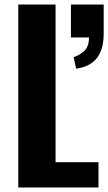

<svg xmlns="http://www.w3.org/2000/svg" viewBox="-20 -830 479 850"><path d="M61 0V-810H226V-112H416V0ZM317 -526 306 -577Q332 -585 353 -604.5Q374 -624 374 -664H294V-810H439V-681Q439 -611 408.5 -572.5Q378 -534 317 -526Z"/></svg>

Font: Oswald SemiBold
Style: Regular
Weight: 600
Designer: Vernon Adams
Foundry: Vernon Adams
Version: Version 4.100; ttfautohint (v1.8.1.43-b0c9)